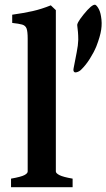

<svg xmlns="http://www.w3.org/2000/svg" viewBox="-20 -779 443 799"><path d="M25.9 0V-35.6Q67.9 -43 81.5 -50.3Q95.2 -57.6 95.2 -65.4V-618.2Q95.2 -647.9 90.6 -660.4Q85.9 -672.9 72 -676.8Q58.1 -680.7 30.8 -683.6V-717.8Q79.6 -724.6 116.2 -732.9Q152.8 -741.2 191.4 -756.8L212.4 -736.8V-65.4Q212.4 -58.1 227.3 -50.3Q242.2 -42.5 282.2 -35.6V0ZM296.9 -478Q287.6 -476.1 285.6 -485.8Q285.2 -489.7 286.6 -496.6Q288.1 -503.4 289.1 -509.3Q293 -530.8 299.1 -561Q305.2 -591.3 305.7 -613.3Q305.7 -631.3 304.4 -646Q303.2 -660.6 301.8 -669.9Q300.8 -675.3 302 -679Q303.2 -682.6 305.2 -686.5Q311 -697.8 327.9 -718.8Q344.7 -739.7 357.9 -751Q361.3 -753.4 365.2 -756.1Q369.1 -758.8 374 -759.3Q379.4 -760.3 388.2 -746.6Q397 -732.9 400.4 -710.9Q405.3 -683.6 401.1 -655.5Q397 -627.4 380.9 -585.9Q370.6 -561 353.8 -534.4Q336.9 -507.8 319.3 -490.7Q310.1 -480.5 296.9 -478Z"/></svg>

Font: David Libre
Style: Bold
Weight: 700
Designer: Ismar David, J. Victor Gaultney, Annie Olsen and Meir Sadan
Foundry: Monotype Imaging Inc. & SIL International
Version: Version 1.100; ttfautohint (v1.8.4.7-5d5b)